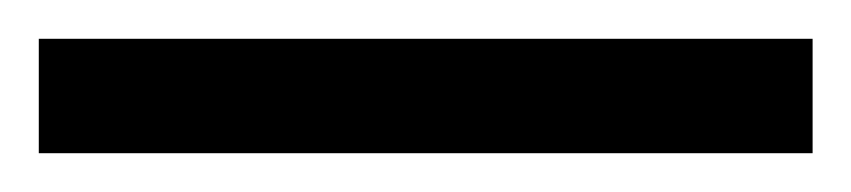

<svg xmlns="http://www.w3.org/2000/svg" viewBox="-24 63 439 99"><path d="M-4 142V83H395V142Z"/></svg>

Font: Noto Serif Thai Condensed
Style: Regular
Weight: 400
Width: 3
Designer: Monotype Design Team
Foundry: Monotype Imaging Inc.
Version: Version 2.002; ttfautohint (v1.8.4.7-5d5b)